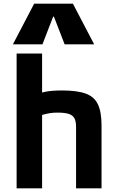

<svg xmlns="http://www.w3.org/2000/svg" viewBox="-20 -1020 640 1040"><path d="M392 -332Q392 -363 383 -379.5Q374 -396 352.5 -403Q331 -410 291 -410Q270 -410 253 -407.5Q236 -405 214 -399Q192 -393 156 -380L147 -496Q187 -515 223.5 -522.5Q260 -530 316 -530Q398 -530 444.5 -513Q491 -496 510.5 -454.5Q530 -413 530 -340V0H392ZM70 0V-730H208V0ZM50 -780 165 -1000H375L490 -780H330L272 -930H268L210 -780Z"/></svg>

Font: M PLUS Code Latin Expanded
Style: Bold
Weight: 700
Width: 7
Designer: Coji Morishita
Foundry: UNDERFOREST DESIGN
Version: Version 1.002; ttfautohint (v1.8.3)